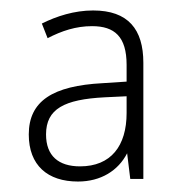

<svg xmlns="http://www.w3.org/2000/svg" viewBox="-20 -742 348 367"><path d="M158 -722C122 -722 88 -711 60 -697L71 -669C98 -683 125 -692 156 -692C199 -692 222 -672 222 -618V-586L176 -583C81 -578 35 -549 35 -485C35 -426 71 -395 129 -395C173 -395 206 -416 223 -449L229 -400H254V-622C254 -686 225 -722 158 -722ZM180 -556 222 -558V-526C222 -463 192 -424 133 -424C92 -424 68 -444 68 -485C68 -534 103 -552 180 -556Z"/></svg>

Font: Noto Sans Lao UI SemCond ExtLt
Style: Regular
Weight: 200
Width: 4
Designer: Monotype Design Team
Foundry: Monotype Imaging Inc.
Version: Version 2.000